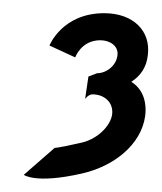

<svg xmlns="http://www.w3.org/2000/svg" viewBox="-20 -264 245 291"><path d="M94 -177C94 -177 103 -203 132 -203C147 -203 160 -194 158 -180C156 -164 141 -153 127 -153L114 -148L109 -114C109 -114 114 -121 120 -121C138 -121 152 -109 150 -91C148 -74 128 -52 100 -47C65 -39 63 -40 63 -40L16 1C16 1 34 15 104 -1C153 -12 194 -45 200 -88C203 -112 195 -130 179 -140C193 -149 202 -162 204 -180C209 -217 182 -244 138 -244C74 -244 55 -195 55 -195Z"/></svg>

Font: Hussar Tani
Style: DwaKurs
Weight: 700
Foundry: Cannot Into Space Fonts
Version: Version 0.92